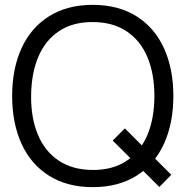

<svg xmlns="http://www.w3.org/2000/svg" viewBox="-20 -755 764 790"><path d="M635.7 14.3 443.7 -176.7 493.7 -226.7 684.7 -35.7ZM361.7 15Q256.2 15 181.5 -32.1Q106.8 -79.2 68.4 -163.8Q30 -248.5 30 -360Q30 -471.5 68.4 -556.2Q106.8 -640.8 181.5 -687.9Q256.2 -735 361.7 -735Q467.2 -735 541.8 -687.9Q616.5 -640.8 654.9 -556.2Q693.3 -471.5 693.3 -360Q693.3 -248.5 654.9 -163.8Q616.5 -79.2 541.8 -32.1Q467.2 15 361.7 15ZM361.7 -55.7Q444.3 -55.3 501.2 -93.4Q558 -131.5 586.7 -200.1Q615.3 -268.7 615.3 -360Q615.3 -451.2 586.7 -519.6Q558 -588 501.2 -626Q444.5 -664 361.7 -664.3Q279.3 -664.7 222.5 -626.6Q165.7 -588.5 137.2 -520.1Q108.7 -451.7 108 -360Q107.3 -269.2 136 -200.6Q164.7 -132 221.8 -94Q278.8 -56 361.7 -55.7Z"/></svg>

Font: Hauora
Style: Regular
Weight: 400
Designer: Wayne Shih
Foundry: WCYS
Version: Version 1.001